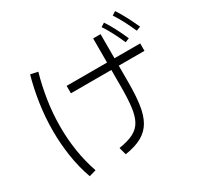

<svg xmlns="http://www.w3.org/2000/svg" viewBox="-189 -1068 1377 1345"><g transform="rotate(-30 500.0 -395.5)"><path d="M223 45 167 61Q133 -34 117.5 -136.5Q102 -239 102 -341Q102 -454 118.5 -563Q135 -672 162 -766L221 -753Q194 -660 177.5 -554.5Q161 -449 161 -338Q161 -241 176 -144.5Q191 -48 223 45ZM938 -568V-508H343V-568ZM462 54 446 -6Q520 -17 564.5 -40Q609 -63 631.5 -104.5Q654 -146 662 -211.5Q670 -277 670 -373V-763H730V-373Q730 -268 719 -193Q708 -118 679.5 -68Q651 -18 598.5 11.5Q546 41 462 54ZM962 -657Q941 -705 918.5 -748.5Q896 -792 869 -833L899 -852Q928 -808 951.5 -762Q975 -716 996 -670ZM854 -626Q833 -674 810.5 -717.5Q788 -761 761 -802L791 -821Q820 -777 843.5 -731Q867 -685 887 -639Z"/></g></svg>

Font: Murecho Thin Light
Style: Regular
Weight: 300
Version: Version 1.010